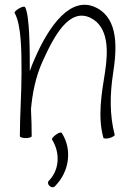

<svg xmlns="http://www.w3.org/2000/svg" viewBox="-20 -576 537 812"><path d="M42 -521C71 -470 71 -354 71 -267C71 -178 64 -89 64 0C64 4 75 8 89 8C103 8 114 4 114 0C114 -38 113 -76 111 -114C117 -183 131 -251 159 -314C209 -425 273 -545 364 -500C440 -461 438 -360 424 -270C409 -178 393 -81 417 6C418 11 430 11 443 8C456 4 466 -2 465 -6C443 -90 445 -178 458 -264C475 -372 481 -494 390 -542C280 -600 186 -465 126 -326C118 -309 112 -292 106 -275C106 -362 106 -510 86 -546C83 -550 72 -547 60 -540C48 -533 40 -525 42 -521ZM212 212C273 151 287 57 241 -14C238 -18 227 -14 216 -6C205 2 198 11 200 14C235 70 232 142 187 188C181 193 182 203 189 210C196 217 206 218 212 212Z"/></svg>

Font: Nupuram Condensed Thin
Style: Regular
Weight: 100
Width: 3
Designer: Santhosh Thottingal (santhosh.thottingal@gmail.com)
Foundry: SMC
Version: Version 1.000